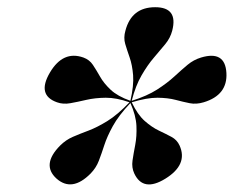

<svg xmlns="http://www.w3.org/2000/svg" viewBox="-20 -784 632 519"><path d="M225 -315Q174.5 -264 132.5 -301.5Q91.5 -339 142.5 -390.5Q158 -406 177.2 -414.2Q196.5 -422.5 219.8 -431.2Q243 -440 270.5 -457Q298 -474 330 -507.5Q294.5 -520 265.8 -519.8Q237 -519.5 213.2 -514Q189.5 -508.5 170 -505Q150.5 -501.5 134 -507.5Q79 -527 115 -588Q150.5 -648 205.5 -628.5Q222 -622.5 231.2 -608.5Q240.5 -594.5 250.5 -576.8Q260.5 -559 279 -541.5Q297.5 -524 332.5 -511.5Q342 -553 339.8 -580.8Q337.5 -608.5 330.5 -628.5Q323.5 -648.5 318.5 -665.2Q313.5 -682 319 -701Q335.5 -764.5 399.5 -764.5Q462 -764.5 445.5 -701Q440.5 -681.5 426.8 -664.8Q413 -648 396 -628.2Q379 -608.5 362.8 -580.5Q346.5 -552.5 336 -511.5Q377.5 -524.5 404.8 -542Q432 -559.5 451.2 -577.2Q470.5 -595 487 -608.8Q503.5 -622.5 523.5 -628.5Q588.5 -648 592 -587Q595.5 -527 530.5 -507.5Q510.5 -501.5 493 -505Q475.5 -508.5 454.8 -514Q434 -519.5 405.8 -519.8Q377.5 -520 336 -507.5Q352 -474 371.2 -457Q390.5 -440 409.5 -431Q428.5 -422 443.5 -414Q458.5 -406 465.5 -390.5Q488.5 -339 427 -301Q367 -264 343 -315Q335.5 -331 338.2 -350Q341 -369 345.5 -392.2Q350 -415.5 348.8 -443.8Q347.5 -472 332.5 -505.5Q300.5 -471.5 285 -443.2Q269.5 -415 262 -391.8Q254.5 -368.5 247.2 -349.5Q240 -330.5 225 -315Z"/></svg>

Font: Fraunces 144pt
Style: Bold Italic
Weight: 700
Italic angle: -16°
Version: Version 1.000;[b76b70a41]